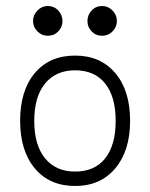

<svg xmlns="http://www.w3.org/2000/svg" viewBox="-20 -606 500 639"><path d="M230 13Q145 13 96 -45.5Q47 -104 47 -204Q47 -305 96 -363Q145 -421 230 -421Q314 -421 363.5 -363Q413 -305 413 -204Q413 -104 363.5 -45.5Q314 13 230 13ZM230 -35Q295 -35 330 -79Q365 -123 365 -204Q365 -284 330 -328Q295 -372 230 -372Q166 -372 130 -328Q94 -284 94 -204Q94 -123 130 -79Q166 -35 230 -35ZM139 -487Q119 -487 104.5 -501.5Q90 -516 90 -536Q90 -556 104.5 -571Q119 -586 139 -586Q160 -586 174 -571Q188 -556 188 -536Q188 -516 174 -501.5Q160 -487 139 -487ZM320 -487Q299 -487 285 -501.5Q271 -516 271 -536Q271 -556 285 -571Q299 -586 320 -586Q340 -586 354.5 -571Q369 -556 369 -536Q369 -516 354.5 -501.5Q340 -487 320 -487Z"/></svg>

Font: Zen Kurenaido
Style: ARC
Weight: 400
Designer: Yoshimichi Ohira
Foundry: Positype
Version: Version 1.001